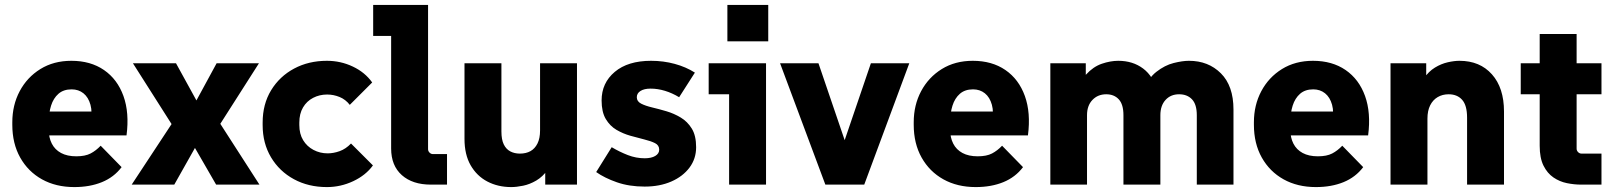

<svg xmlns="http://www.w3.org/2000/svg" viewBox="-20 -750 6562 780"><path d="M282 10Q207 10 150.5 -21.5Q94 -53 62 -110Q30 -167 30 -243V-253Q30 -323 60 -379.5Q90 -436 144 -469.5Q198 -503 270 -503Q348 -503 402.5 -465.5Q457 -428 481.5 -360Q506 -292 494 -200H138V-297H415L348 -249Q356 -294 347.5 -324.5Q339 -355 319 -371Q299 -387 271 -387Q238 -387 217.5 -369Q197 -351 187.5 -321Q178 -291 178 -253V-223Q178 -191 190.5 -166.5Q203 -142 228 -128.5Q253 -115 290 -115Q326 -115 348 -126.5Q370 -138 389 -158L474 -71Q443 -30 394 -10Q345 10 282 10Z M515 0 677 -246 520 -493H695L778 -342L860 -493H1032L875 -247L1034 0H858L772 -149L688 0Z M1308 10Q1233 10 1174 -22Q1115 -54 1081 -111Q1047 -168 1047 -242V-252Q1047 -327 1081.5 -383.5Q1116 -440 1175 -471.5Q1234 -503 1308 -503Q1364 -503 1413.5 -479.5Q1463 -456 1492 -415L1401 -324Q1384 -346 1359.5 -356Q1335 -366 1309 -366Q1278 -366 1252 -352.5Q1226 -339 1211 -313.5Q1196 -288 1196 -252V-242Q1196 -206 1211.5 -180.5Q1227 -155 1253.5 -141Q1280 -127 1311 -127Q1335 -127 1360 -136Q1385 -145 1406 -167L1495 -78Q1466 -38 1415 -14Q1364 10 1308 10Z M1730 0Q1656 0 1612.5 -38.5Q1569 -77 1569 -147V-671L1636 -604H1496V-730H1719V-144Q1719 -136 1725 -130Q1731 -124 1739 -124H1796V0Z M2057 10Q2003 10 1960 -12.5Q1917 -35 1892 -78.5Q1867 -122 1867 -186V-493H2017V-216Q2017 -183 2026.5 -163.5Q2036 -144 2053 -135Q2070 -126 2092 -126Q2117 -126 2135 -136Q2153 -146 2163.5 -167Q2174 -188 2174 -220V-493H2324V0H2195V-138H2237Q2227 -91 2206 -61.5Q2185 -32 2158.5 -16.5Q2132 -1 2105 4.5Q2078 10 2057 10Z M2599 8Q2536 8 2486 -9.5Q2436 -27 2402 -51L2465 -152Q2497 -133 2530.5 -120Q2564 -107 2599 -107Q2626 -107 2642 -116.5Q2658 -126 2658 -142Q2658 -160 2641 -168.5Q2624 -177 2597.5 -183.5Q2571 -190 2541 -198.5Q2511 -207 2484.5 -222.5Q2458 -238 2441 -266.5Q2424 -295 2424 -342Q2424 -413 2477.5 -458Q2531 -503 2625 -503Q2675 -503 2721 -490.5Q2767 -478 2803 -455L2739 -355Q2711 -372 2681.5 -381Q2652 -390 2623 -390Q2597 -390 2582 -380.5Q2567 -371 2567 -355Q2567 -338 2584.5 -329Q2602 -320 2629.5 -313.5Q2657 -307 2687.5 -298Q2718 -289 2745.5 -272.5Q2773 -256 2790.5 -227.5Q2808 -199 2808 -152Q2808 -105 2781 -69Q2754 -33 2707 -12.5Q2660 8 2599 8Z M2942 0V-434L3009 -367H2859V-493H3092V0ZM2935 -582V-730H3101V-582Z M3333 0 3149 -493H3305L3440 -97H3383L3518 -493H3674L3491 0Z M3944 10Q3869 10 3812.5 -21.5Q3756 -53 3724 -110Q3692 -167 3692 -243V-253Q3692 -323 3722 -379.5Q3752 -436 3806 -469.5Q3860 -503 3932 -503Q4010 -503 4064.5 -465.5Q4119 -428 4143.5 -360Q4168 -292 4156 -200H3800V-297H4077L4010 -249Q4018 -294 4009.5 -324.5Q4001 -355 3981 -371Q3961 -387 3933 -387Q3900 -387 3879.5 -369Q3859 -351 3849.5 -321Q3840 -291 3840 -253V-223Q3840 -191 3852.5 -166.5Q3865 -142 3890 -128.5Q3915 -115 3952 -115Q3988 -115 4010 -126.5Q4032 -138 4051 -158L4136 -71Q4105 -30 4056 -10Q4007 10 3944 10Z M4247 0V-493H4391V-354H4350Q4363 -415 4392 -447Q4421 -479 4456 -491Q4491 -503 4523 -503Q4582 -503 4624 -471.5Q4666 -440 4682 -378H4623Q4643 -431 4677.5 -458Q4712 -485 4748 -494Q4784 -503 4810 -503Q4889 -503 4940 -452Q4991 -401 4991 -305V0H4842V-282Q4842 -326 4822.5 -346.5Q4803 -367 4770 -367Q4736 -367 4715 -344Q4694 -321 4694 -282V0H4544V-282Q4544 -326 4525 -346.5Q4506 -367 4474 -367Q4440 -367 4418 -344Q4396 -321 4396 -282V0Z M5326 10Q5251 10 5194.5 -21.5Q5138 -53 5106 -110Q5074 -167 5074 -243V-253Q5074 -323 5104 -379.5Q5134 -436 5188 -469.5Q5242 -503 5314 -503Q5392 -503 5446.5 -465.5Q5501 -428 5525.5 -360Q5550 -292 5538 -200H5182V-297H5459L5392 -249Q5400 -294 5391.5 -324.5Q5383 -355 5363 -371Q5343 -387 5315 -387Q5282 -387 5261.5 -369Q5241 -351 5231.5 -321Q5222 -291 5222 -253V-223Q5222 -191 5234.5 -166.5Q5247 -142 5272 -128.5Q5297 -115 5334 -115Q5370 -115 5392 -126.5Q5414 -138 5433 -158L5518 -71Q5487 -30 5438 -10Q5389 10 5326 10Z M5629 0V-493H5774V-355H5734Q5744 -402 5764 -431Q5784 -460 5809.5 -475.5Q5835 -491 5861.5 -497Q5888 -503 5909 -503Q5992 -503 6041 -448Q6090 -393 6090 -297V0H5940V-272Q5940 -322 5920 -344.5Q5900 -367 5865 -367Q5840 -367 5820.5 -355.5Q5801 -344 5790 -322Q5779 -300 5779 -268V0Z M6403 0Q6375 0 6345.5 -6Q6316 -12 6291 -29Q6266 -46 6250.5 -77Q6235 -108 6235 -158V-612H6385V-146Q6385 -138 6391 -132Q6397 -126 6405 -126H6486V0ZM6158 -367V-493H6486V-367Z"/></svg>

Font: SUSE Thin ExtraBold
Style: Regular
Weight: 800
Version: Version 1.000